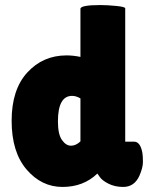

<svg xmlns="http://www.w3.org/2000/svg" viewBox="-20 -729 605 759"><path d="M298 -694Q298 -709 377 -709Q404 -709 439.5 -705.5Q475 -702 475 -696V-169H510Q535 -169 543 -124Q545 -111 545 -88.5Q545 -66 531 -34Q511 10 467 10Q434 10 408.5 -3Q383 -16 374 -30L365 -43Q310 10 227 10Q144 10 85 -59Q26 -128 26 -251.5Q26 -375 88 -442.5Q150 -510 243 -510Q270 -510 298 -504ZM265 -350Q209 -350 209 -249Q209 -198 225 -175.5Q241 -153 260.5 -153Q280 -153 298 -170V-340Q281 -350 265 -350Z"/></svg>

Font: Lilita One
Style: Regular
Weight: 400
Designer: Juan Montoreano
Foundry: Juan Montoreano
Version: Version 1.002